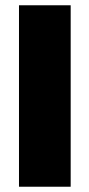

<svg xmlns="http://www.w3.org/2000/svg" viewBox="-20 -708 339 728"><path d="M52 0V-688H248V0Z"/></svg>

Font: Archivo Condensed Black
Style: Regular
Weight: 900
Width: 3
Designer: Hector Gatti
Foundry: Omnibus-Type
Version: Version 2.001